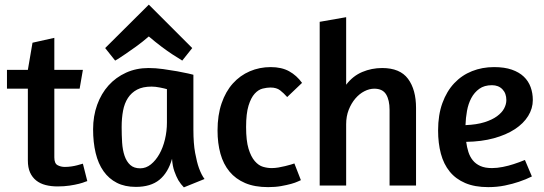

<svg xmlns="http://www.w3.org/2000/svg" viewBox="-20 -799 2345 827"><path d="M10 -498H100L120 -615L214 -636V-498H337L323 -417H214V-121Q214 -95 228 -87.5Q242 -80 259 -80Q273 -80 287 -82Q301 -84 312 -87Q325 -90 337 -94L356 -19L347 -16Q338 -12 320.5 -7.5Q303 -3 279.5 0.5Q256 4 228 4Q200 4 176.5 -2Q153 -8 136 -21.5Q119 -35 109.5 -56Q100 -77 100 -108V-417H10Z M813 -241Q813 -181 820.5 -140.5Q828 -100 837 -75Q848 -45 861 -28L772 8Q759 -5 748 -23Q739 -39 731 -61.5Q723 -84 721 -115Q704 -55 666.5 -24.5Q629 6 565 6Q518 6 483.5 -11.5Q449 -29 426 -61.5Q403 -94 392 -140Q381 -186 381 -242Q381 -299 398.5 -347.5Q416 -396 447.5 -431Q479 -466 523 -486Q567 -506 620 -506Q650 -506 682.5 -501.5Q715 -497 743 -492Q771 -487 790.5 -482.5Q810 -478 813 -477ZM699 -271V-415Q689 -418 669 -422Q649 -426 633 -426Q595 -426 570.5 -413Q546 -400 531 -377Q516 -354 510 -322Q504 -290 504 -252Q504 -217 506 -185Q508 -153 516.5 -128Q525 -103 541 -88.5Q557 -74 584 -74Q609 -74 630 -91Q651 -108 666.5 -135.5Q682 -163 690.5 -198.5Q699 -234 699 -271ZM433 -592 621 -779 808 -592 765 -538 754 -545Q742 -552 721.5 -565.5Q701 -579 675 -598.5Q649 -618 621 -642Q592 -617 565.5 -598Q539 -579 519 -565.5Q499 -552 488 -545L476 -538Z M1217 -381Q1202 -398 1186.5 -410Q1171 -422 1145 -422Q1130 -422 1111.5 -417.5Q1093 -413 1077 -395.5Q1061 -378 1050.5 -344Q1040 -310 1040 -252Q1040 -193 1050.5 -158.5Q1061 -124 1077.5 -105Q1094 -86 1113 -80.5Q1132 -75 1150 -75Q1164 -75 1179 -77.5Q1194 -80 1208 -83.5Q1222 -87 1232.5 -90Q1243 -93 1248 -95L1276 -23Q1273 -22 1262.5 -17Q1252 -12 1234 -7Q1216 -2 1191 2.5Q1166 7 1135 7Q1077 7 1036 -10.5Q995 -28 968.5 -60Q942 -92 929.5 -137Q917 -182 917 -237Q917 -303 934.5 -354Q952 -405 983 -439.5Q1014 -474 1056 -492Q1098 -510 1146 -510Q1193 -510 1225.5 -492Q1258 -474 1281 -442Z M1471 -434Q1500 -472 1540.5 -489Q1581 -506 1626 -506Q1703 -506 1737.5 -459.5Q1772 -413 1772 -334V0H1658V-326Q1658 -368 1643 -392.5Q1628 -417 1592 -417Q1571 -417 1549.5 -406Q1528 -395 1510.5 -374.5Q1493 -354 1482 -326Q1471 -298 1471 -264V0H1357V-705L1471 -725Z M2108 -510Q2153 -510 2184.5 -499Q2216 -488 2236 -469Q2256 -450 2265.5 -424Q2275 -398 2275 -368Q2275 -332 2255 -299.5Q2235 -267 2197.5 -242.5Q2160 -218 2107 -203.5Q2054 -189 1988 -188Q1991 -165 1997.5 -144.5Q2004 -124 2016.5 -108.5Q2029 -93 2049 -84Q2069 -75 2099 -75Q2121 -75 2146 -80Q2171 -85 2192 -92Q2217 -100 2241 -110L2271 -39Q2245 -26 2215 -16Q2189 -7 2155 0Q2121 7 2083 7Q2025 7 1984 -10.5Q1943 -28 1917 -60Q1891 -92 1879 -137Q1867 -182 1867 -237Q1867 -304 1885.5 -355Q1904 -406 1936.5 -440.5Q1969 -475 2013 -492.5Q2057 -510 2108 -510ZM1985 -260Q2033 -262 2066.5 -272.5Q2100 -283 2121 -298.5Q2142 -314 2151.5 -332Q2161 -350 2161 -368Q2161 -397 2144 -414.5Q2127 -432 2099 -432Q2066 -432 2044.5 -416.5Q2023 -401 2010 -376.5Q1997 -352 1991.5 -321.5Q1986 -291 1985 -260Z"/></svg>

Font: Amaranth
Style: Regular
Weight: 400
Designer: Gesine Todt
Foundry: Gesine Todt
Version: Version 1.001